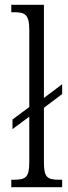

<svg xmlns="http://www.w3.org/2000/svg" viewBox="-20 -780 285 800"><path d="M27 0H239V-31H231C177 -31 163 -39 163 -105V-331L239 -388V-429L163 -372V-760H27V-729H38C82 -729 102 -722 102 -656V-334L32 -282V-242L102 -294V-105C102 -39 87 -31 33 -31H27Z"/></svg>

Font: Noto Serif Hebrew ExtraCondensed Light
Style: Regular
Weight: 300
Width: 2
Designer: Monotype Design Team
Foundry: Monotype Imaging Inc.
Version: Version 2.004